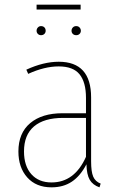

<svg xmlns="http://www.w3.org/2000/svg" viewBox="-20 -794 516 824"><path d="M412 -6 407 10Q378 0 365 -22.5Q352 -45 351 -89Q325 -39 288.5 -14.5Q252 10 201 10Q135 10 97 -32.5Q59 -75 59 -144Q59 -223 109.5 -265.5Q160 -308 248 -308H349V-374Q349 -441 321.5 -475Q294 -509 232 -509Q171 -509 101 -477L93 -495Q167 -529 232 -529Q371 -529 371 -376V-102Q371 -57 380 -36Q389 -15 412 -6ZM349 -121V-288H251Q169 -288 126 -251.5Q83 -215 83 -144Q83 -82 114.5 -46.5Q146 -11 201 -11Q300 -11 349 -121ZM176 -662Q176 -654 170.5 -648.5Q165 -643 156 -643Q148 -643 142.5 -648.5Q137 -654 137 -662Q137 -670 142.5 -676Q148 -682 156 -682Q165 -682 170.5 -676.5Q176 -671 176 -662ZM327 -662Q327 -654 321.5 -648.5Q316 -643 307 -643Q298 -643 292.5 -648.5Q287 -654 287 -662Q287 -670 292.5 -676Q298 -682 307 -682Q316 -682 321.5 -676Q327 -670 327 -662ZM326 -753H137V-774H326Z"/></svg>

Font: Fira Sans Condensed Thin
Style: Regular
Weight: 250
Width: 3
Designer: Carrois Corporate & Edenspiekermann AG
Foundry: Carrois Corporate GbR & Edenspiekermann AG
Version: Version 4.203